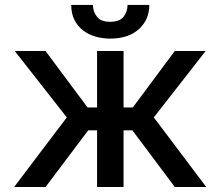

<svg xmlns="http://www.w3.org/2000/svg" viewBox="-20 -750 884 770"><path d="M36.6 0 247.9 -279.1 39.1 -545.5H162.6L331.3 -318.9H369.3V-545.5H475.5V-318.9H512.4L681.1 -545.5H804.7L596.9 -279.1L807.2 0H681.1L511 -227.3H475.5V0H369.3V-227.3H333.8L162.6 0ZM352.6 -730.1Q352.6 -716.6 356.7 -705.1Q360.8 -693.5 368.6 -683.2Q383.9 -662.6 421.9 -662.6Q459.5 -662.6 475.5 -682.9Q491.5 -703.1 491.5 -730.1H578.8Q578.8 -670.8 536.6 -632.8Q494.7 -595.2 421.9 -595.2Q390.6 -595.2 362.2 -603.5Q333.8 -611.9 312.3 -628.7Q290.8 -645.6 278.2 -671Q265.6 -696.4 265.6 -730.1Z"/></svg>

Font: Inter P Medium
Style: Regular
Weight: 500
Designer: Rasmus Andersson
Foundry: rsms
Version: Version 3.018;git-588b23468